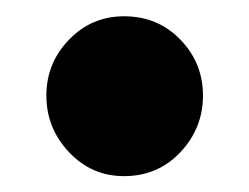

<svg xmlns="http://www.w3.org/2000/svg" viewBox="-20 -205 306 236"><path d="M132.5 11.5Q92.5 11.5 64.8 -18Q37 -47.5 37 -87.5Q37 -127.5 64.8 -156.2Q92.5 -185 132.5 -185Q174 -185 201.8 -156.2Q229.5 -127.5 229.5 -87.5Q229.5 -47.5 201.8 -18Q174 11.5 132.5 11.5Z"/></svg>

Font: Fraunces 72pt S000
Style: Bold
Weight: 700
Version: Version 1.000; ttfautohint (v1.8.3)